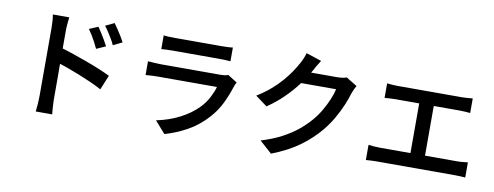

<svg xmlns="http://www.w3.org/2000/svg" viewBox="-69 -1186 4139 1610"><g transform="rotate(10 2000.0 -381.0)"><path d="M675 -737Q688 -718 705 -691Q722 -664 738 -637Q754 -610 766 -586L687 -551Q673 -581 659.5 -606.5Q646 -632 631.5 -656Q617 -680 599 -705ZM803 -791Q817 -772 834.5 -746Q852 -720 868.5 -693Q885 -666 897 -643L820 -605Q806 -636 791 -660.5Q776 -685 761 -708.5Q746 -732 728 -755ZM289 -80Q289 -97 289 -140.5Q289 -184 289 -241.5Q289 -299 289 -362.5Q289 -426 289 -485Q289 -544 289 -589.5Q289 -635 289 -656Q289 -682 287 -714.5Q285 -747 280 -772H420Q417 -747 414 -716Q411 -685 411 -656Q411 -626 411 -576Q411 -526 411 -467Q411 -408 411.5 -347Q412 -286 412 -231.5Q412 -177 412 -136.5Q412 -96 412 -80Q412 -65 413 -41Q414 -17 416 8.5Q418 34 420 54H280Q284 26 286.5 -12Q289 -50 289 -80ZM385 -513Q435 -499 496 -478.5Q557 -458 620 -435Q683 -412 738.5 -389Q794 -366 832 -347L781 -223Q739 -246 687 -269Q635 -292 581.5 -313.5Q528 -335 477 -353Q426 -371 385 -384Z M1226 -761Q1246 -758 1273.5 -757Q1301 -756 1325 -756Q1343 -756 1382.5 -756Q1422 -756 1471 -756Q1520 -756 1569 -756Q1618 -756 1656.5 -756Q1695 -756 1712 -756Q1736 -756 1765.5 -757Q1795 -758 1815 -761V-644Q1796 -646 1767 -647Q1738 -648 1711 -648Q1694 -648 1655.5 -648Q1617 -648 1568 -648Q1519 -648 1470 -648Q1421 -648 1382 -648Q1343 -648 1325 -648Q1302 -648 1274.5 -647Q1247 -646 1226 -644ZM1897 -478Q1892 -469 1887 -458Q1882 -447 1880 -440Q1857 -367 1822.5 -295Q1788 -223 1732 -161Q1656 -76 1563.5 -25Q1471 26 1375 53L1286 -48Q1397 -71 1486 -117.5Q1575 -164 1634 -225Q1676 -268 1702 -317.5Q1728 -367 1741 -412Q1730 -412 1702 -412Q1674 -412 1635 -412Q1596 -412 1550.5 -412Q1505 -412 1458.5 -412Q1412 -412 1370 -412Q1328 -412 1295.5 -412Q1263 -412 1245 -412Q1227 -412 1195.5 -411Q1164 -410 1134 -407V-524Q1165 -522 1194 -520Q1223 -518 1245 -518Q1259 -518 1289.5 -518Q1320 -518 1361 -518Q1402 -518 1449 -518Q1496 -518 1543.5 -518Q1591 -518 1632.5 -518Q1674 -518 1704.5 -518Q1735 -518 1748 -518Q1771 -518 1789 -520.5Q1807 -523 1817 -528Z M2892 -623Q2884 -610 2875.5 -592Q2867 -574 2861 -556Q2848 -511 2824 -453.5Q2800 -396 2765.5 -335.5Q2731 -275 2686 -220Q2615 -134 2520 -64.5Q2425 5 2284 60L2179 -34Q2278 -64 2352 -103Q2426 -142 2481.5 -187Q2537 -232 2581 -283Q2617 -324 2647 -375Q2677 -426 2698.5 -477Q2720 -528 2728 -567H2381L2423 -668Q2436 -668 2467 -668Q2498 -668 2536.5 -668Q2575 -668 2613 -668Q2651 -668 2680 -668Q2709 -668 2718 -668Q2741 -668 2762.5 -671Q2784 -674 2799 -680ZM2563 -779Q2547 -755 2531 -727Q2515 -699 2507 -684Q2474 -625 2425.5 -560.5Q2377 -496 2314.5 -435Q2252 -374 2178 -324L2078 -398Q2143 -438 2193.5 -481.5Q2244 -525 2281.5 -568.5Q2319 -612 2346 -652Q2373 -692 2391 -725Q2401 -741 2413.5 -769.5Q2426 -798 2432 -822Z M3141 -690Q3161 -687 3187.5 -685.5Q3214 -684 3232 -684H3778Q3801 -684 3825 -686Q3849 -688 3870 -690V-566Q3848 -568 3824 -569.5Q3800 -571 3778 -571H3232Q3214 -571 3187 -569.5Q3160 -568 3141 -566ZM3435 -82V-621H3559V-82ZM3077 -155Q3101 -152 3125.5 -150Q3150 -148 3173 -148H3833Q3858 -148 3881 -150.5Q3904 -153 3923 -155V-26Q3902 -28 3875.5 -29Q3849 -30 3833 -30H3173Q3151 -30 3126.5 -29Q3102 -28 3077 -26Z"/></g></svg>

Font: Noto Sans HK SemiBold
Style: Regular
Weight: 600
Version: Version 2.004-H2;hotconv 1.0.118;makeotfexe 2.5.65603